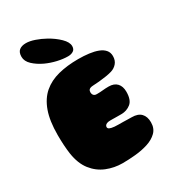

<svg xmlns="http://www.w3.org/2000/svg" viewBox="-209 -979 1005 1115"><g transform="rotate(-30 293.5 -421.5)"><path d="M280.5 21.5Q225 21.5 174.5 1Q124 -19.5 89 -64Q54 -108.5 43 -181Q41 -195 39.5 -210Q38 -225 37 -241.2Q36 -257.5 35.5 -274.2Q35 -291 35 -309Q35 -403.5 57.5 -466Q80 -528.5 122.2 -564.8Q164.5 -601 224.2 -616.2Q284 -631.5 358 -631.5Q396.5 -631.5 430 -627.2Q463.5 -623 488.8 -613.2Q514 -603.5 528.2 -587Q542.5 -570.5 542.5 -546Q542.5 -516.5 526.2 -498Q510 -479.5 486.5 -472.5Q470 -467.5 446.2 -463.8Q422.5 -460 398.8 -457.8Q375 -455.5 357.5 -455Q346.5 -454.5 339.8 -452.2Q333 -450 329.5 -446.2Q326 -442.5 324.8 -437.8Q323.5 -433 323.5 -428.5Q323.5 -422 326 -415.5Q328.5 -409 334.5 -405Q340.5 -401 350.5 -401Q362.5 -401 372.5 -401.5Q382.5 -402 391.8 -403Q401 -404 410.8 -404.5Q420.5 -405 431.5 -405Q468 -405 487.2 -384.5Q506.5 -364 506.5 -327.5Q506.5 -272 479.2 -250.5Q452 -229 416.5 -229Q404 -229 393.2 -229Q382.5 -229 373.2 -229.2Q364 -229.5 355.8 -229.5Q347.5 -229.5 340.5 -229.5Q328 -229.5 319.8 -226.2Q311.5 -223 307.8 -218Q304 -213 304 -206.5Q304 -202.5 306.2 -199Q308.5 -195.5 313.5 -193Q318.5 -190.5 326.5 -188.8Q334.5 -187 345.8 -186Q357 -185 372.5 -185Q386 -185 401.5 -184.8Q417 -184.5 432.2 -184Q447.5 -183.5 459 -183.5Q500.5 -183.5 521 -162.2Q541.5 -141 541.5 -102.5Q541.5 -62 516.5 -37.2Q491.5 -12.5 451.8 0.2Q412 13 366.5 17.2Q321 21.5 280.5 21.5ZM316.5 -674.5Q284 -674.5 246 -683.2Q208 -692 174 -707.5Q134.5 -726 107.2 -751.5Q80 -777 80 -807Q80 -837 96.2 -850.2Q112.5 -863.5 141.5 -863.5Q167 -863.5 199.8 -852.2Q232.5 -841 264 -823.5Q305.5 -800.5 336 -770.8Q366.5 -741 366.5 -714.5Q366.5 -693 352 -683.8Q337.5 -674.5 316.5 -674.5Z"/></g></svg>

Font: Gluten Black
Style: Regular
Weight: 900
Designer: Tyler Finck
Foundry: Etcetera Type Company
Version: Version 1.300